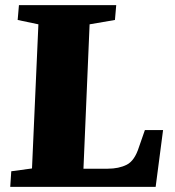

<svg xmlns="http://www.w3.org/2000/svg" viewBox="-20 -730 685 750"><path d="M24 -61 105 -72 130 -635 49 -652 54 -710H434L429 -652L330 -635L306 -71H401Q444 -71 475 -86.5Q506 -102 523 -156L546 -222H617L588 0H20Z"/></svg>

Font: Literata 36pt ExtraBold
Style: Italic
Weight: 800
Italic angle: -2°
Designer: Latin by Veronika Burian and Jose Scaglione. Greek by Irene Vlachou. Cyrillic by Vera Evstafieva
Foundry: TypeTogether
Version: Version 3.002